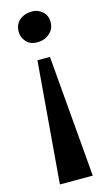

<svg xmlns="http://www.w3.org/2000/svg" viewBox="-136 -793 546 984"><g transform="rotate(-15 137.5 -301.0)"><path d="M52.5 145.5 106 -499H172.5L227 145.5ZM145 -748Q175 -748 198.5 -727Q222 -706 222 -671.5Q222 -634.5 195.2 -611.2Q168.5 -588 131 -588Q92 -588 71.5 -611.5Q51 -635 51 -664.5Q51 -704 77.2 -726Q103.5 -748 145 -748Z"/></g></svg>

Font: Merriweather 72pt ExtraBold
Style: Regular
Weight: 800
Version: Version 2.100